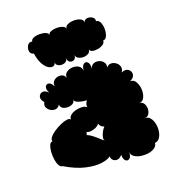

<svg xmlns="http://www.w3.org/2000/svg" viewBox="-141 -877 905 1003"><g transform="rotate(-20 311.0 -376.0)"><path d="M68 -74Q57 -74 49.5 -87.5Q42 -101 39 -122Q36 -143 37.5 -164Q39 -185 45 -199.5Q51 -214 63 -214Q58 -223 68 -236Q78 -249 96.5 -261.5Q115 -274 135.5 -283Q156 -292 172 -294Q188 -296 193 -287Q191 -300 202.5 -310Q214 -320 232 -325Q250 -330 267.5 -329Q285 -328 295 -319Q291 -335 305 -354Q280 -355 259 -362.5Q238 -370 239 -383Q239 -368 227 -361Q215 -354 199.5 -354Q184 -354 172 -361Q160 -368 160 -383Q151 -368 137 -366Q123 -364 109.5 -371.5Q96 -379 90 -392.5Q84 -406 93 -421Q76 -440 80.5 -455.5Q85 -471 101 -474Q117 -477 134 -458Q122 -481 128 -494Q134 -507 147.5 -504.5Q161 -502 173 -478Q169 -494 177.5 -505.5Q186 -517 200.5 -521Q215 -525 228.5 -520Q242 -515 246 -499Q245 -519 259 -529.5Q273 -540 292 -541Q311 -542 326 -533Q341 -524 342 -504Q344 -531 356 -539Q368 -547 378 -537Q388 -527 386 -500Q391 -518 405 -523.5Q419 -529 434.5 -524.5Q450 -520 459 -507.5Q468 -495 463 -478Q474 -492 489 -491.5Q504 -491 516.5 -481.5Q529 -472 532.5 -457Q536 -442 525 -428Q549 -439 564 -428Q579 -417 577 -399Q575 -381 551 -370Q571 -371 581.5 -352.5Q592 -334 593.5 -310Q595 -286 586 -266.5Q577 -247 557 -246Q573 -246 581 -233.5Q589 -221 589 -204.5Q589 -188 581 -175.5Q573 -163 557 -163Q575 -163 586 -149.5Q597 -136 601.5 -115.5Q606 -95 603 -74Q600 -53 590 -38.5Q580 -24 563 -23Q562 -7 547.5 3Q533 13 512 16Q491 19 469.5 15.5Q448 12 434 1.5Q420 -9 420 -25Q420 0 409 9Q398 18 387 9.5Q376 1 376 -25Q363 -9 349 -8Q335 -7 325.5 -16Q316 -25 317 -38Q301 -25 265.5 -20Q230 -15 179 -26.5Q128 -38 68 -74ZM324 -123Q315 -128 317 -141Q319 -154 326.5 -169Q334 -184 344 -194Q335 -196 327.5 -203Q320 -210 318 -219Q311 -209 297 -202.5Q283 -196 268.5 -195Q254 -194 245 -200Q248 -191 241 -184Q255 -179 271.5 -166Q288 -153 302 -140Q316 -127 324 -123ZM128 -678Q110 -682 108 -698.5Q106 -715 115 -729.5Q124 -744 142 -740Q142 -751 156.5 -757Q171 -763 190 -763Q209 -763 223.5 -757.5Q238 -752 238 -740Q238 -751 252.5 -757Q267 -763 286 -763Q305 -763 319 -757Q333 -751 333 -740Q333 -755 348.5 -762Q364 -769 383.5 -769Q403 -769 418 -762Q433 -755 433 -740Q437 -755 452.5 -756.5Q468 -758 481 -749.5Q494 -741 491 -726Q505 -726 512.5 -709.5Q520 -693 520 -672Q520 -651 513 -634.5Q506 -618 491 -618Q493 -607 481.5 -598.5Q470 -590 453 -586.5Q436 -583 422 -586Q408 -589 405 -600Q405 -586 393 -579Q381 -572 365.5 -572Q350 -572 337.5 -579Q325 -586 325 -600Q325 -581 313.5 -574.5Q302 -568 290 -574.5Q278 -581 278 -600Q278 -582 262 -576Q246 -570 230 -576Q214 -582 214 -600Q214 -587 203.5 -582Q193 -577 178 -584Q163 -591 149 -613.5Q135 -636 128 -678Z"/></g></svg>

Font: Rubik Bubbles
Style: Regular
Weight: 400
Designer: Hubert and Fischer, NaN
Foundry: Hubert and Fischer, NaN
Version: Version 2.200